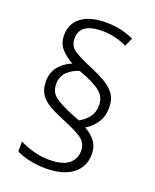

<svg xmlns="http://www.w3.org/2000/svg" viewBox="-140 -908 735 911"><g transform="rotate(20 227.5 -452.5)"><path d="M63 -467Q63 -514 89 -544Q115 -574 152 -589Q115 -609 92 -635.5Q69 -662 69 -704Q69 -761 113 -794Q157 -827 235 -827Q279 -827 313 -819Q347 -811 378 -797L359 -754Q332 -767 301 -775Q270 -783 234 -783Q121 -783 121 -705Q121 -666 152 -646Q183 -626 241 -602Q284 -584 317 -565Q350 -546 369 -519.5Q388 -493 388 -453Q388 -407 366.5 -375Q345 -343 313 -325Q347 -306 366.5 -280Q386 -254 386 -215Q386 -152 338 -115Q290 -78 203 -78Q156 -78 118 -87Q80 -96 54 -109V-160Q84 -144 123.5 -133Q163 -122 204 -122Q272 -122 302.5 -147.5Q333 -173 333 -212Q333 -254 300 -276Q267 -298 202 -324Q160 -341 128.5 -359Q97 -377 80 -402.5Q63 -428 63 -467ZM113 -472Q113 -430 143.5 -408Q174 -386 230 -363L273 -346Q300 -360 319.5 -384.5Q339 -409 339 -446Q339 -488 306.5 -514Q274 -540 197 -568Q163 -558 138 -534.5Q113 -511 113 -472Z"/></g></svg>

Font: Noto Sans Malayalam UI SemiCondensed Light
Style: Regular
Weight: 300
Width: 4
Designer: Jelle Bosma - Monotype Design Team
Foundry: Monotype Imaging Inc.
Version: Version 2.104; ttfautohint (v1.8.4.7-5d5b)